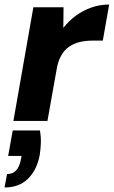

<svg xmlns="http://www.w3.org/2000/svg" viewBox="-38 -533 501 846"><path d="M21 0 109 -501H242L241 -410Q266 -442 297 -464.5Q328 -487 365 -500Q402 -513 443 -513L415 -354H368Q338 -354 312 -347.5Q286 -341 265.5 -326.5Q245 -312 231 -287Q217 -262 211 -224L171 0ZM-18 293 -7 234Q18 234 33 218Q48 202 54 170L57 154H-2L18 42H138Q143 71 142 98Q141 125 137 150Q125 215 86 254Q47 293 -18 293Z"/></svg>

Font: DM Sans 18pt Black
Style: Italic
Weight: 900
Italic angle: -10°
Designer: Colophon Foundry, Jonny Pinhorn
Foundry: Colophon Foundry
Version: Version 4.004;gftools[0.9.30]